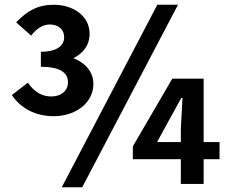

<svg xmlns="http://www.w3.org/2000/svg" viewBox="-20 -774 961 808"><path d="M206 -285C296 -285 373 -339 373 -421C373 -474 336 -511 289 -529C331 -551 357 -584 357 -632C357 -708 287 -754 206 -754C139 -754 94 -728 48 -680L111 -624C132 -651 158 -671 189 -671C226 -671 250 -650 250 -617C250 -578 213 -556 152 -556V-493C228 -493 266 -471 266 -428C266 -390 235 -368 196 -368C156 -368 125 -387 97 -426L30 -374C67 -318 130 -285 206 -285ZM240 14H326L729 -754H642ZM741 0H837V-104H904V-176H837V-443H705L539 -158V-104H741ZM741 -176H641L694 -273L743 -362H748L741 -232Z"/></svg>

Font: Noto Sans Mono CJK HK
Style: Bold
Weight: 700
Designer: Ryoko NISHIZUKA 西塚涼子 (kana, bopomofo & ideographs); Paul D. Hunt (Latin, Greek & Cyrillic); Sandoll Communications 산돌커뮤니
Foundry: Adobe
Version: Version 2.004;hotconv 1.0.118;makeotfexe 2.5.65603